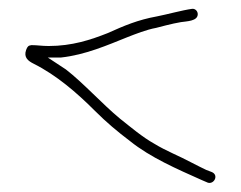

<svg xmlns="http://www.w3.org/2000/svg" viewBox="-20 -439 544 434"><path d="M39 -326C33 -309 44 -301 56 -295C108 -269 154 -229 194 -189C221 -162 245 -142 274 -120C320 -83 380 -57 436 -32L450 -26C464 -22 475 -43 459 -50L446 -55C437 -59 426 -65 412 -72C386 -86 355 -98 329 -114C302 -129 275 -152 251 -171C211 -204 169 -251 129 -282L88 -309H118C173 -315 223 -337 268 -355C286 -362 311 -372 333 -376C337 -377 370 -386 389 -389C402 -391 427 -391 427 -407C427 -414 421 -420 414 -419C392 -416 356 -406 335 -402C291 -394 261 -381 223 -364C185 -349 143 -335 90 -335C74 -335 65 -337 51 -337C44 -336 42 -334 39 -326ZM129 -282Z"/></svg>

Font: Stray Cat
Style: Lt
Weight: 300
Version: Version 1.0